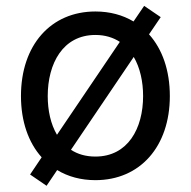

<svg xmlns="http://www.w3.org/2000/svg" viewBox="-20 -591 638 642"><path d="M135.7 30.2 171.2 -22.4C207.4 -0.4 250.7 11.4 299 11.4C448.2 11.4 547.9 -100.9 547.9 -269.9C547.9 -355.8 522.7 -426.8 478.3 -476.2L517.4 -533.7L462 -571.4L426.5 -519.2C390.3 -540.8 347.3 -552.6 299 -552.6C149.9 -552.6 50.1 -440.3 50.1 -269.9C50.1 -184.7 75.3 -114 119.3 -65L80.6 -7.5ZM139.6 -269.9C139.6 -378.2 190 -474.1 299 -474.1C331.3 -474.1 358.3 -465.6 380.7 -451L170.5 -140.3C149.5 -176.1 139.6 -221.6 139.6 -269.9ZM217.3 -90.2 427.2 -400.6C448.2 -364.7 458.5 -318.5 458.5 -269.9C458.5 -161.9 408 -67.5 299 -67.5C266.7 -67.5 239.3 -75.6 217.3 -90.2Z"/></svg>

Font: Margiela Sans Text
Style: Regular
Weight: 400
Designer: Stefan Endress, Andreas Faust
Version: Version 1.100;FEAKit 1.0